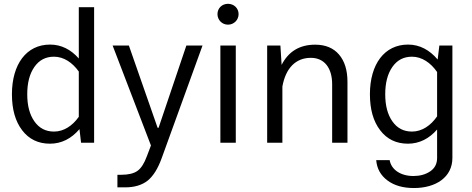

<svg xmlns="http://www.w3.org/2000/svg" viewBox="-20 -742 2452 998"><path d="M42 -252C42 -173.8 59.6 -111.3 95.2 -64.9C130.4 -18.6 178.7 4.9 239.7 4.9C300.3 4.9 351.6 -22 393.1 -70.8L401.4 0H469.2V-704.6H389.6V-438C348.6 -484.4 298.8 -510.3 240.2 -510.3C117.7 -510.3 42 -408.7 42 -252ZM121.6 -252C121.6 -311 133.8 -358.4 158.7 -394C183.6 -429.7 217.3 -447.3 260.7 -447.3C311 -447.3 356.4 -417 389.6 -370.1V-134.8C356.4 -87.9 311.5 -58.1 260.7 -58.1C217.3 -58.1 183.6 -75.7 158.7 -111.3C133.8 -146.5 121.6 -193.4 121.6 -252Z M764.6 14.2 743.7 69.3C730 106.9 713.9 132.3 694.8 146C675.8 159.7 647.5 166.5 609.9 166.5H590.3V231.9H630.4C678.7 231.9 717.8 220.2 747.6 196.8C776.9 172.9 801.3 133.8 820.8 79.1L1032.7 -505.4H948.7L804.2 -77.6H799.3L649.9 -505.4H565.4Z M1110.4 -668.5C1110.4 -638.7 1133.8 -613.8 1165 -613.8C1196.3 -613.8 1220.2 -638.7 1220.2 -668.5C1220.2 -699.2 1196.3 -722.2 1165 -722.2C1133.8 -722.2 1110.4 -699.2 1110.4 -668.5ZM1125.5 0H1205.6V-505.4H1125.5Z M1447.8 -292C1464.8 -387.7 1517.1 -441.4 1595.7 -441.4C1666 -441.4 1706.5 -388.7 1706.5 -304.2V0H1786.1V-316.9C1786.1 -377 1771.5 -424.3 1742.2 -458.5C1712.9 -492.7 1671.4 -509.8 1618.2 -509.8C1537.6 -509.8 1479.5 -474.6 1443.8 -404.8L1437.5 -505.4H1368.7V0H1447.8Z M1902.8 -252C1902.8 -173.8 1920.4 -111.3 1956.1 -64.9C1991.2 -18.6 2039.6 4.9 2100.6 4.9C2159.7 4.9 2210.9 -21.5 2252 -68.8V79.1C2252 109.9 2239.7 132.8 2215.8 148.9C2191.9 165 2162.6 172.9 2128.9 172.9C2062 172.9 2013.7 139.6 2005.4 90.3H1935.5C1939 134.3 1958.5 169.4 1993.7 195.8C2028.8 222.2 2074.7 235.4 2131.8 235.4C2246.1 235.4 2331.5 178.7 2331.5 79.1V-505.4H2263.7L2254.9 -432.6C2213.4 -481.9 2161.6 -510.3 2101.1 -510.3C1978.5 -510.3 1902.8 -408.7 1902.8 -252ZM1982.4 -252C1982.4 -311 1994.6 -358.4 2019.5 -394C2044.4 -429.7 2078.1 -447.3 2121.6 -447.3C2172.4 -447.3 2218.8 -416 2252 -367.7V-137.2C2218.8 -88.9 2172.9 -58.1 2121.6 -58.1C2078.1 -58.1 2044.4 -75.7 2019.5 -111.3C1994.6 -146.5 1982.4 -193.4 1982.4 -252Z"/></svg>

Font: Estedad Regular
Style: Regular
Weight: 400
Designer: Amin Abedi
Version: Version 7.3